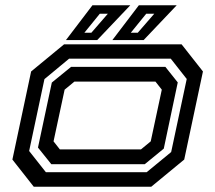

<svg xmlns="http://www.w3.org/2000/svg" viewBox="-20 -708 816 728"><path d="M108 0 27 -103 98 -437 223 -540H668.5L749.5 -437L678.5 -103L553.5 0ZM154 -55H536L629 -131.5L688 -408.5L627.5 -485.5H242L148.5 -408L90.5 -135.5ZM174.5 -85.5 124 -148.5 176.5 -395 249.5 -454.5H607L654 -395.5L601 -144.5L529 -85.5ZM207 -141.5H514.5L551.5 -172L593.5 -368L569.5 -398.5H262L225 -368L183 -172ZM406 -556 506.5 -688H650L524.5 -556ZM230 -556 330.5 -688H474L348.5 -556ZM300 -584H326.5L389 -656H358.5ZM476 -584H502.5L565 -656H534.5Z"/></svg>

Font: Tourney Expanded SemiBold
Style: Italic
Weight: 600
Width: 7
Italic angle: -12°
Designer: Tyler Finck
Foundry: Etcetera Type Co
Version: Version 1.010; ttfautohint (v1.8.3)